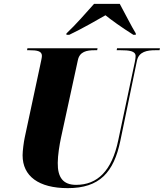

<svg xmlns="http://www.w3.org/2000/svg" viewBox="-20 -964 848 994"><path d="M324 -791V-784H339C406 -816 486 -862 526 -885C557 -860 607 -824 670 -784H683V-791C663 -823 621 -906 600 -944H467C424 -896 374 -838 324 -791ZM331 10C495 10 569 -71 603 -235L689 -650C699 -697 742 -704 785 -704H806L808 -714H586L584 -704H604C649 -704 682 -700 682 -674C682 -669 681 -655 678 -643L592 -237C559 -80 485 -7 374 -7C307 -7 278 -45 279 -121C279 -159 288 -215 296 -252L383 -652C392 -697 429 -704 470 -704H483L485 -714H122L120 -704H132C171 -704 197 -700 197 -675C197 -665 192 -646 187 -621L108 -252C103 -229 97 -183 97 -160C97 -52 180 10 331 10Z"/></svg>

Font: Noto Serif Display SemiCondensed Black
Style: Italic
Weight: 900
Width: 4
Italic angle: -12°
Designer: Monotype Design Team
Foundry: Monotype Imaging Inc.
Version: Version 2.009